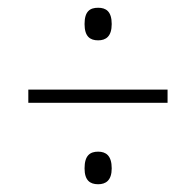

<svg xmlns="http://www.w3.org/2000/svg" viewBox="-20 -606 505 495"><path d="M233 -502C253 -502 268 -512 268 -544C268 -577 253 -586 233 -586C212 -586 198 -577 198 -544C198 -512 212 -502 233 -502ZM53 -341H412V-375H53ZM233 -131C253 -131 268 -141 268 -172C268 -205 253 -215 233 -215C212 -215 198 -205 198 -172C198 -141 212 -131 233 -131Z"/></svg>

Font: Noto Serif Thai Condensed ExtraLight
Style: Regular
Weight: 200
Width: 3
Designer: Monotype Design Team
Foundry: Monotype Imaging Inc.
Version: Version 2.002